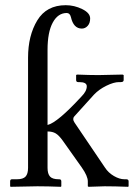

<svg xmlns="http://www.w3.org/2000/svg" viewBox="-20 -718 519 739"><path d="M88 -496Q88 -581 123.5 -639.5Q159 -698 233 -698Q266 -698 296.5 -683Q327 -668 327 -647Q327 -629 317.5 -618.5Q308 -608 295 -608Q263 -608 253 -652Q249 -668 237 -668Q203 -668 183 -631Q163 -594 163 -526V-237Q201 -246 294 -347Q314 -367 314 -386Q314 -402 285 -402H281Q273 -402 273 -410V-429L276 -431Q324 -429 359 -429L452 -431L456 -429V-410Q456 -402 445 -402H438Q418 -402 389.5 -388Q361 -374 342 -354L266 -270Q262 -266 262 -260Q262 -253 267 -246L384 -73Q397 -53 418.5 -40.5Q440 -28 459 -28H466Q475 -28 475 -20V-1L473 1Q422 -1 383 -1L321 1L318 -1V-20Q318 -40 295 -73L222 -176Q207 -197 194.5 -204.5Q182 -212 163 -212V-72Q163 -49 172.5 -38.5Q182 -28 206 -28H208Q216 -28 216 -20V-1L214 1Q163 -1 124 -1L21 1L19 -1V-20Q19 -28 26 -28H45Q69 -28 78.5 -38.5Q88 -49 88 -72Z"/></svg>

Font: Libertinus Sans
Style: Regular
Weight: 400
Designer: Philipp H. Poll
Foundry: Khaled Hosny
Version: Version 6.1